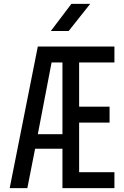

<svg xmlns="http://www.w3.org/2000/svg" viewBox="-20 -970 640 990"><path d="M30 0 175 -730H570V-648H388V-420H545V-338H388V-82H570V0H302V-203H161L121 0ZM175 -278H302V-648H246ZM242 -810 348 -950H445L334 -810Z"/></svg>

Font: NKDuy Mono
Style: Regular
Weight: 400
Monospace: yes
Designer: NKDuy
Foundry: NKDuy
Version: Version 2.251; ttfautohint (v1.8.4.7-5d5b)